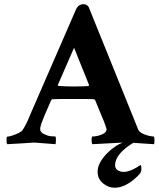

<svg xmlns="http://www.w3.org/2000/svg" viewBox="-20 -672 744 900"><path d="M14.6 3.9Q10.7 0 10.7 -10.7Q10.7 -31.2 12.7 -31.2Q20.5 -31.2 36.1 -36.1Q51.8 -41 66.9 -48.3Q82 -55.7 85.9 -62.5Q93.8 -74.2 102.5 -91.3Q111.3 -108.4 115.2 -119.1L120.1 -130.9L335.9 -627Q346.7 -652.3 372.1 -652.3Q386.7 -652.3 395.5 -639.6L595.7 -144.5Q604.5 -122.1 612.8 -102.1Q621.1 -82 627.9 -64.5Q631.8 -54.7 645.5 -47.4Q659.2 -40 675.3 -36.1Q691.4 -32.2 700.2 -32.2Q704.1 -32.2 704.1 -15.6Q704.1 0 702.1 3.9L642.6 0Q614.3 -2 593.8 -3.4Q573.2 -4.9 560.5 -3.9L413.1 3.9Q409.2 0 409.2 -16.6Q409.2 -32.2 413.1 -32.2Q434.6 -32.2 457 -41.5Q479.5 -50.8 479.5 -66.4Q479.5 -67.4 474.1 -84Q468.8 -100.6 455.1 -131.8L425.8 -203.1Q421.9 -207 418.9 -207Q409.2 -208 385.7 -208Q362.3 -208 325.2 -208Q293 -208 268.1 -208Q243.2 -208 226.6 -207Q222.7 -207 219.7 -202.1L187.5 -127.9Q170.9 -88.9 168.5 -71.3Q166 -53.7 185.5 -43.9Q203.1 -35.2 216.3 -33.7Q229.5 -32.2 239.3 -32.2Q242.2 -31.2 242.2 -16.6Q242.2 -3.9 240.2 3.9Q196.3 1 176.3 -1Q156.2 -2.9 146.5 -3.4Q136.7 -3.9 125.5 -2.9Q114.3 -2 89.8 -0.5Q65.4 1 14.6 3.9ZM325.2 -266.6Q344.7 -266.6 361.8 -267.1Q378.9 -267.6 394.5 -268.6L397.5 -273.4L327.1 -448.2L251 -273.4Q251 -269.5 252.9 -269.5Q282.2 -266.6 325.2 -266.6ZM516.6 208Q488.3 208 462.9 187.5Q437.5 167 437.5 131.8Q437.5 105.5 457 76.7Q476.6 47.9 506.8 24.4Q537.1 1 567.4 -7.8L608.4 -4.9Q519.5 48.8 519.5 102.5Q519.5 117.2 531.2 125.5Q543 133.8 559.6 133.8Q578.1 133.8 602.1 122.6Q626 111.3 637.7 101.6Q642.6 101.6 642.6 119.1Q642.6 132.8 636.7 140.6Q626 154.3 606.4 170.4Q586.9 186.5 564 197.3Q541 208 516.6 208Z"/></svg>

Font: Crimson Text Bold
Style: Bold
Weight: 700
Designer: Sebastian Kosch
Foundry: Sebastian Kosch
Version: Version 1.10 July 1, 2025